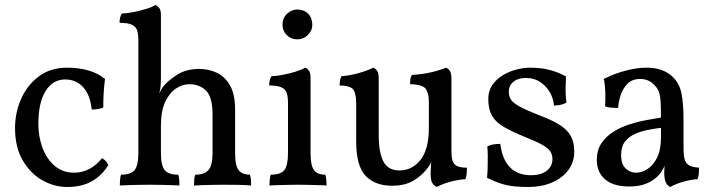

<svg xmlns="http://www.w3.org/2000/svg" viewBox="-20 -737 2849 766"><path d="M412 -78Q385 -35 345 -13Q305 9 248 9Q197 9 149.5 -17.5Q102 -44 71 -96.5Q40 -149 40 -227Q40 -287 64 -342Q88 -397 134.5 -432Q181 -467 248 -467Q294 -467 332.5 -456Q371 -445 399 -422Q395 -393 393.5 -365Q392 -337 392 -308Q384 -304 370.5 -302Q357 -300 346 -300Q340 -358 312 -389Q284 -420 240 -420Q191 -420 162 -374Q133 -328 133 -242Q133 -192 149.5 -147.5Q166 -103 198 -75.5Q230 -48 276 -48Q308 -48 336.5 -63Q365 -78 387 -106Q395 -102 402 -94.5Q409 -87 412 -78Z M918 -127Q918 -75 932.5 -57.5Q947 -40 977 -40Q980 -31 981 -21Q982 -11 982 3Q960 1 932 0.5Q904 0 873 0Q853 0 831 0.5Q809 1 789.5 1.5Q770 2 754 3Q754 -11 755 -21.5Q756 -32 759 -40Q795 -40 811.5 -58.5Q828 -77 828 -127V-279Q828 -350 802 -375.5Q776 -401 735 -401Q709 -401 683 -384.5Q657 -368 639.5 -331.5Q622 -295 622 -234V-127Q622 -77 637 -58.5Q652 -40 691 -40Q694 -31 695 -21Q696 -11 696 3Q682 2 662 1.5Q642 1 620 0.5Q598 0 577 0Q557 0 535 0.5Q513 1 493 1.5Q473 2 458 3Q458 -11 459 -21.5Q460 -32 463 -40Q502 -40 517 -58.5Q532 -77 532 -127V-325L622 -423Q622 -411 621 -396Q620 -381 615 -364Q618 -369 621 -375.5Q624 -382 630 -390Q647 -413 684.5 -437.5Q722 -462 775 -462Q813 -462 845.5 -446.5Q878 -431 898 -395.5Q918 -360 918 -299ZM532 -575Q532 -599 527.5 -614.5Q523 -630 507 -638Q491 -646 457 -646Q457 -657 459 -666Q461 -675 466 -683Q481 -683 508.5 -688Q536 -693 562 -701Q588 -709 600 -717Q609 -714 615.5 -705Q622 -696 622 -677V-538H532ZM532 -575H622V-423L532 -310Z M1055 3Q1055 -7 1056 -18.5Q1057 -30 1060 -40Q1100 -40 1114.5 -58.5Q1129 -77 1129 -127V-325Q1129 -349 1124.5 -364.5Q1120 -380 1104 -388Q1088 -396 1054 -396Q1054 -407 1056 -416Q1058 -425 1063 -433Q1078 -433 1105.5 -438Q1133 -443 1159 -451Q1185 -459 1197 -467Q1206 -464 1212.5 -455Q1219 -446 1219 -427V-127Q1219 -77 1232.5 -58.5Q1246 -40 1278 -40Q1281 -30 1282 -17Q1283 -4 1283 3Q1266 2 1247 1.5Q1228 1 1208.5 0.5Q1189 0 1170 0Q1151 0 1130.5 0.5Q1110 1 1091 1.5Q1072 2 1055 3ZM1166 -580Q1141 -580 1124 -597Q1107 -614 1107 -638Q1107 -665 1125 -682Q1143 -699 1166 -699Q1193 -699 1209.5 -682Q1226 -665 1226 -638Q1226 -615 1208.5 -597.5Q1191 -580 1166 -580Z M1544 4Q1477 4 1439 -35Q1401 -74 1401 -174V-325Q1401 -360 1391 -377.5Q1381 -395 1335 -396Q1335 -407 1336.5 -415.5Q1338 -424 1342 -433Q1373 -435 1409.5 -445Q1446 -455 1469 -467Q1478 -464 1484.5 -454.5Q1491 -445 1491 -423V-196Q1491 -129 1509.5 -93Q1528 -57 1574 -57Q1624 -57 1657.5 -99Q1691 -141 1691 -228V-330Q1691 -365 1678.5 -382.5Q1666 -400 1616 -401Q1616 -412 1617 -420.5Q1618 -429 1623 -438Q1662 -440 1699.5 -448.5Q1737 -457 1759 -467Q1768 -464 1774.5 -454.5Q1781 -445 1781 -423V-133L1703 -96Q1698 -83 1689 -70.5Q1680 -58 1669 -47Q1643 -21 1614 -8.5Q1585 4 1544 4ZM1723 9Q1713 4 1705.5 -5.5Q1698 -15 1698 -49Q1698 -60 1699.5 -80Q1701 -100 1708 -136H1781Q1781 -113 1785 -97.5Q1789 -82 1802.5 -75Q1816 -68 1843 -68Q1843 -58 1842 -45.5Q1841 -33 1837 -22Q1812 -21 1779 -12.5Q1746 -4 1723 9Z M2238 -432Q2237 -408 2236.5 -381Q2236 -354 2240 -328Q2230 -322 2217 -319Q2204 -316 2190 -316Q2188 -344 2173.5 -369Q2159 -394 2135 -410Q2111 -426 2078 -426Q2047 -426 2028.5 -411Q2010 -396 2010 -371Q2010 -354 2017.5 -341Q2025 -328 2050.5 -313.5Q2076 -299 2129 -278Q2183 -258 2214 -238Q2245 -218 2258 -193Q2271 -168 2271 -132Q2271 -90 2247 -58Q2223 -26 2181.5 -8.5Q2140 9 2088 9Q2028 9 1992.5 -0.5Q1957 -10 1923 -28Q1925 -44 1925.5 -67Q1926 -90 1926 -113Q1926 -136 1924 -152Q1932 -158 1946.5 -160.5Q1961 -163 1976 -163Q1984 -100 2015 -69Q2046 -38 2098 -38Q2139 -38 2161.5 -56Q2184 -74 2184 -102Q2184 -120 2175.5 -133Q2167 -146 2144 -159Q2121 -172 2076 -190Q2022 -212 1989.5 -231Q1957 -250 1942.5 -276Q1928 -302 1928 -342Q1928 -374 1944 -397.5Q1960 -421 1985.5 -436.5Q2011 -452 2040 -459.5Q2069 -467 2094 -467Q2139 -467 2173 -458Q2207 -449 2238 -432Z M2654 9Q2643 4 2636.5 -9Q2630 -22 2630 -50Q2630 -59 2631 -71.5Q2632 -84 2635 -94H2637Q2634 -78 2623.5 -59.5Q2613 -41 2596 -27Q2579 -12 2553 -2.5Q2527 7 2490 7Q2427 7 2394 -21.5Q2361 -50 2361 -99Q2361 -138 2379.5 -165.5Q2398 -193 2427.5 -211.5Q2457 -230 2491.5 -241Q2526 -252 2559 -258Q2592 -264 2617 -268Q2617 -309 2615.5 -332Q2614 -355 2609.5 -368.5Q2605 -382 2596 -392Q2584 -407 2568.5 -414.5Q2553 -422 2534 -422Q2501 -422 2482 -401.5Q2463 -381 2455 -354Q2447 -327 2446 -306Q2435 -306 2418.5 -307.5Q2402 -309 2394 -313Q2396 -338 2395 -369Q2394 -400 2389 -422Q2430 -443 2475.5 -455Q2521 -467 2559 -467Q2596 -467 2622.5 -456.5Q2649 -446 2665 -429Q2691 -404 2699 -363.5Q2707 -323 2707 -256V-146Q2707 -118 2711.5 -101.5Q2716 -85 2729 -77.5Q2742 -70 2769 -68Q2769 -58 2768 -45.5Q2767 -33 2763 -22Q2738 -21 2707.5 -12.5Q2677 -4 2654 9ZM2518 -48Q2540 -48 2563 -62.5Q2586 -77 2601.5 -108Q2617 -139 2617 -189V-227Q2592 -224 2564 -218.5Q2536 -213 2512 -202Q2488 -191 2473 -171.5Q2458 -152 2458 -119Q2458 -82 2476 -65Q2494 -48 2518 -48Z"/></svg>

Font: Vollkorn
Style: Regular
Weight: 400
Designer: Friedrich Althausen
Foundry: Friedrich Althausen
Version: Version 5.001